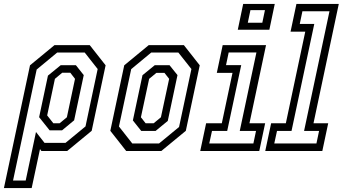

<svg xmlns="http://www.w3.org/2000/svg" viewBox="-85 -770 1748 979"><path d="M-65 189 68 -437 193 -540H372.5L453.5 -437L382.5 -103L257.5 0H126L119 -10L76.5 189ZM-18.5 150.5H46L98.5 -97L142 -41.5H249L351 -125.5L413 -418L347 -502H206.5L102 -415.5ZM168 -105.5 114.5 -172.5 159.5 -384.5 224.5 -437.5H302L342 -387L293 -156.5L231.5 -105.5ZM187 -141.5H219L256 -172L297.5 -368L273.5 -399H232L195 -368L155.5 -181.5Z M558.5 0 477.5 -103 548.5 -437 673.5 -540H852.5L933.5 -437L862.5 -103L737.5 0ZM589.5 -38.5H726L828 -122.5L891 -418L824.5 -502H686L584 -417.5L521.5 -125ZM635 -102.5 592.5 -156 641.5 -386.5 704 -437.5H779.5L820 -387L770.5 -153.5L708.5 -102.5ZM657.5 -141.5H698.5L735.5 -172L777.5 -368L753.5 -398.5H712.5L675.5 -368L633.5 -172Z M1127.5 -618.5 1155 -750H1316L1288.5 -618.5ZM1178.5 -654H1252.5L1266 -718.5H1192ZM936 0 966 -141.5H1046L1100.5 -398.5H1020.5L1050.5 -540H1271.5L1187 -141.5H1267L1237 0ZM982 -38.5H1207L1220.5 -102.5H1137.5L1222.5 -502.5H1081L1067.5 -438H1145L1073.5 -102.5H996Z M1267.5 0 1297.5 -141.5H1372.5L1471.5 -608.5H1396.5L1426.5 -750H1642.5L1513.5 -141.5H1588.5L1558.5 0ZM1313.5 -38.5H1528.5L1542 -102.5H1465.5L1595 -712.5H1457L1443.5 -648H1517.5L1401.5 -102.5H1327.5Z"/></svg>

Font: Tourney Condensed Regular
Style: Italic
Weight: 400
Width: 3
Italic angle: -12°
Designer: Tyler Finck
Foundry: Etcetera Type Co
Version: Version 1.010; ttfautohint (v1.8.3)